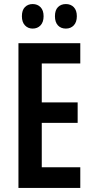

<svg xmlns="http://www.w3.org/2000/svg" viewBox="-20 -927 463 947"><path d="M376 0H71V-714H376V-614H186V-422H363V-321H186V-102H376ZM88 -847Q88 -877 103 -892Q118 -907 141 -907Q165 -907 180 -891.5Q195 -876 195 -847Q195 -818 180 -802Q165 -786 141 -786Q118 -786 103 -802Q88 -818 88 -847ZM251 -847Q251 -877 266 -892Q281 -907 305 -907Q329 -907 344 -891.5Q359 -876 359 -847Q359 -818 344 -802Q329 -786 305 -786Q280 -786 265.5 -802Q251 -818 251 -847Z"/></svg>

Font: Noto Sans Tamil ExtraCondensed SemiBold
Style: Regular
Weight: 600
Width: 2
Designer: Jelle Bosma - Monotype Design Team
Foundry: Monotype Imaging Inc.
Version: Version 2.004; ttfautohint (v1.8.4.7-5d5b)